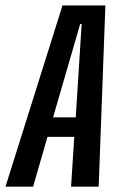

<svg xmlns="http://www.w3.org/2000/svg" viewBox="-56 -696 455 716"><path d="M-35.5 0 177 -675.5H337L312 0H209L221 -185.5H121L67.5 0ZM142 -258.5H226.5L248.5 -606.5H243Z"/></svg>

Font: Anybody Condensed Medium
Style: Italic
Weight: 500
Width: 3
Italic angle: -10°
Designer: Tyler Finck
Foundry: Etcetera Type Company
Version: Version 1.010; ttfautohint (v1.8.3) -l 8 -r 50 -G 200 -x 14 